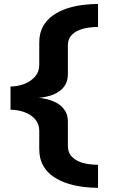

<svg xmlns="http://www.w3.org/2000/svg" viewBox="-20 -734 578 949"><path d="M464.5 194.5V80.5Q446 80.5 420.5 77.5Q395 74.5 371.2 64.8Q347.5 55 331.5 36.2Q315.5 17.5 315.5 -13.5V-132.5Q315.5 -164 302.5 -185.2Q289.5 -206.5 269.5 -219.5Q249.5 -232.5 228.2 -239Q207 -245.5 191 -248Q175 -250.5 170 -250Q175 -250.5 191 -252.8Q207 -255 228.2 -261.2Q249.5 -267.5 269.8 -280.5Q290 -293.5 302.8 -315Q315.5 -336.5 315.5 -368V-508Q315.5 -539.5 331.5 -557.8Q347.5 -576 371.2 -585.2Q395 -594.5 420.5 -597.8Q446 -601 464.5 -601V-714.5Q431 -714.5 391.2 -709.8Q351.5 -705 313.5 -693Q275.5 -681 244 -659.5Q212.5 -638 193.2 -604.5Q174 -571 174 -523V-412.5Q174 -379.5 153.5 -355.8Q133 -332 100.5 -319.2Q68 -306.5 32 -306.5V-191.5Q68 -191.5 100.5 -179.8Q133 -168 153.5 -144.8Q174 -121.5 174 -88V2.5Q174 51 193.5 85Q213 119 245.2 140.2Q277.5 161.5 316.2 173.5Q355 185.5 394 190Q433 194.5 464.5 194.5Z"/></svg>

Font: Anybody ExtraExpanded SemiBold
Style: Regular
Weight: 600
Width: 8
Version: Version 1.113;gftools[0.9.25]